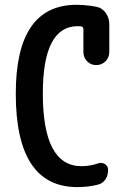

<svg xmlns="http://www.w3.org/2000/svg" viewBox="-20 -760 540 790"><path d="M297.9 9.8Q44.9 9.8 44.9 -375Q44.9 -740.2 294.9 -740.2Q333 -740.2 375 -732.4Q399.4 -728.5 414.6 -707.5Q429.7 -686.5 429.7 -661.1V-545.9Q429.7 -523.4 414.1 -507.8Q398.4 -492.2 376 -492.2Q353.5 -492.2 338.4 -507.8Q323.2 -523.4 323.2 -545.9V-639.6Q323.2 -648.4 314.5 -651.4Q309.6 -652.3 299.8 -652.3Q156.2 -652.3 156.2 -375Q156.2 -76.2 315.4 -76.2Q350.6 -76.2 383.8 -87.9Q398.4 -92.8 411.6 -85Q424.8 -77.1 424.8 -60.5Q424.8 -38.1 413.6 -21.5Q402.3 -4.9 381.8 0Q342.8 9.8 297.9 9.8Z"/></svg>

Font: Rounded Mgen+ 1mn medium
Style: Regular
Weight: 500
Designer: [Source Han Sans]
Ryoko NISHIZUKA  (kana & ideographs); Paul D. Hunt (Latin, Greek & Cyrillic); Wenlong ZHANG  (bopomofo
Version: Version 1.059.20150602